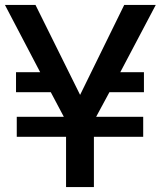

<svg xmlns="http://www.w3.org/2000/svg" viewBox="-41 -759 652 779"><path d="M27 -285H218L165 -385H24V-466H122L-21 -739H103L284 -374L463 -739H591L447 -466H543V-385H403L349 -285H540V-204H340V0H227V-204H27Z"/></svg>

Font: Involve SemiBold
Style: Regular
Weight: 600
Designer: Stefan Peev
Foundry: Context Ltd.
Version: Version 1.001